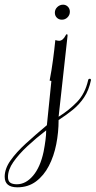

<svg xmlns="http://www.w3.org/2000/svg" viewBox="-194 -514 408 819"><path d="M-120 285Q-174 285 -174 240Q-174 206 -149.5 171Q-125 136 -84 98.5Q-43 61 6 20L25 -167Q25 -170 21 -169.5Q17 -169 18 -172Q26 -213 32 -258Q38 -303 42 -343Q53 -340 58 -340Q74 -340 86 -363Q88 -368 91 -368Q95 -368 94 -360L56 -16Q101 -44 135 -79.5Q169 -115 182 -172Q183 -178 189 -178Q194 -178 194 -172Q185 -129 165 -99Q145 -69 117.5 -46.5Q90 -24 56 -2Q56 50 46 101Q36 152 14.5 193.5Q-7 235 -40.5 260Q-74 285 -120 285ZM-122 272Q-84 272 -53 235.5Q-22 199 -8 133Q-3 107 0 84Q3 61 3 42Q-40 75 -77 109.5Q-114 144 -137 177Q-160 210 -160 241Q-160 258 -150.5 265Q-141 272 -122 272ZM70 -430Q57 -430 48.5 -438.5Q40 -447 40 -460Q40 -474 50.5 -484Q61 -494 75 -494Q87 -494 95.5 -485.5Q104 -477 104 -464Q104 -450 94 -440Q84 -430 70 -430Z"/></svg>

Font: Updock
Style: Regular
Weight: 400
Designer: Robert E. Leuschke
Foundry: Robert E. Leuschke
Version: Version 1.010; ttfautohint (v1.8.4.7-5d5b)